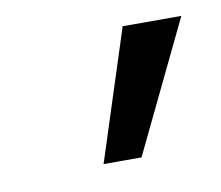

<svg xmlns="http://www.w3.org/2000/svg" viewBox="-38 -792 315 274"><g transform="rotate(-10 119.5 -655.5)"><path d="M93 -561 154 -750H239L148 -561Z"/></g></svg>

Font: Lobster Two
Style: Italic
Weight: 400
Designer: Pablo Impallari
Foundry: Pablo Impallari. www.impallari.com
Version: Version 1.006